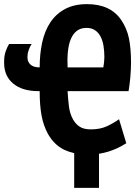

<svg xmlns="http://www.w3.org/2000/svg" viewBox="-28 -734 654 929"><path d="M299 -293Q301 -256 305.5 -219.5Q310 -183 326 -155Q338 -134 357.5 -121Q377 -108 412 -108Q457 -108 490 -123.5Q523 -139 548 -157L583 -41Q539 -13 495 0Q475 6 451 10V175H331V7Q305 1 281 -10Q232 -35 203 -88Q182 -127 173 -175.5Q164 -224 164 -293H158Q80 -293 36 -329.5Q-8 -366 -8 -429V-438Q-8 -464 -0.5 -485.5Q7 -507 16 -521H125Q117 -509 111 -492.5Q105 -476 105 -462V-455Q105 -435 119.5 -421.5Q134 -408 164 -408Q164 -472 176 -528Q188 -584 215.5 -625.5Q243 -667 287 -690.5Q331 -714 393 -714Q506 -714 558 -638Q586 -597 596 -548Q606 -499 606 -429Q606 -415 605 -396.5Q604 -378 602.5 -359Q601 -340 598.5 -322.5Q596 -305 594 -293ZM472 -408Q474 -419 475.5 -433Q477 -447 477 -457Q477 -488 472.5 -514Q468 -540 457.5 -559Q447 -578 430.5 -588.5Q414 -599 391 -599Q362 -599 343.5 -584.5Q325 -570 314.5 -544.5Q304 -519 300.5 -484Q297 -449 299 -408Z"/></svg>

Font: PT Mono
Style: Bold
Weight: 700
Monospace: yes
Designer: A.Korolkova, I.Chaeva
Foundry: ParaType Ltd
Version: Version 1.000 OFL